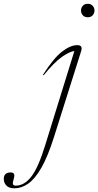

<svg xmlns="http://www.w3.org/2000/svg" viewBox="-198 -760 518 1012"><path d="M229 -704.5Q229 -718.5 238.2 -729.2Q247.5 -740 264.5 -740Q281.5 -740 290.8 -729.2Q300 -718.5 300 -704.5Q300 -690.5 290.8 -679.8Q281.5 -669 264.5 -669Q247.5 -669 238.2 -679.8Q229 -690.5 229 -704.5ZM87 -39Q54 65.5 19.8 124.8Q-14.5 184 -49.8 208.2Q-85 232.5 -122 232.5Q-150.5 232.5 -164.2 218.2Q-178 204 -178 183.5Q-178 149 -142.5 149Q-128.5 149 -124.2 156.8Q-120 164.5 -126 184Q-132 203.5 -129.5 211Q-127 218.5 -115 218.5Q-70 218.5 -33 171Q4 123.5 40.5 4.5L194 -491Q169 -488.5 128.2 -460Q87.5 -431.5 32 -363L28.5 -366Q84.5 -453.5 128.8 -487.8Q173 -522 209.5 -522Q239.5 -522 230 -491.5Z"/></svg>

Font: Newsreader Display ExtraLight
Style: Italic
Weight: 275
Italic angle: -17°
Designer: Hugues Gentile
Foundry: Production Type
Version: Version 1.001